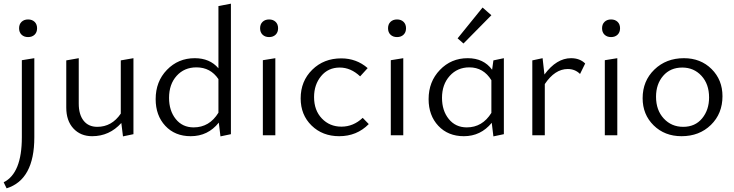

<svg xmlns="http://www.w3.org/2000/svg" viewBox="-23 -737 3998 1046"><path d="M165.5 -548Q152 -535 130 -535Q108 -535 94.5 -548Q81 -561 81 -583Q81 -605 94.5 -618Q108 -631 130 -631Q152 -631 165.5 -618Q179 -605 179 -583Q179 -561 165.5 -548ZM96 11V-409L164 -420V11Q164 242 13 289L-3 256Q96 207 96 11Z M635 -408 704 -420V-6L647 6L638 -67Q573 5 479 5Q416 5 377 -37Q338 -79 338 -151V-408L406 -420V-173Q406 -113 432.5 -79.5Q459 -46 507 -46Q586 -46 635 -118Z M1167 -704 1235 -717V-6L1178 6L1169 -69Q1110 5 1016 5Q930 5 877.5 -51.5Q825 -108 825 -197Q825 -293 886.5 -356.5Q948 -420 1038 -420Q1120 -420 1167 -365ZM1032 -43Q1118 -43 1167 -123V-306Q1124 -370 1047 -370Q981 -370 939.5 -324Q898 -278 898 -204Q898 -134 934.5 -88.5Q971 -43 1032 -43Z M1478.5 -548Q1465 -535 1443 -535Q1421 -535 1407.5 -548Q1394 -561 1394 -583Q1394 -605 1407.5 -618Q1421 -631 1443 -631Q1465 -631 1478.5 -618Q1492 -605 1492 -583Q1492 -561 1478.5 -548ZM1409 0V-409L1477 -420V0Z M1825 5Q1734 5 1674.5 -53Q1615 -111 1615 -201Q1615 -295 1678 -357Q1741 -419 1836 -419Q1919 -419 1980 -366L1939 -321Q1888 -369 1828 -369Q1765 -369 1726.5 -322.5Q1688 -276 1688 -208Q1688 -136 1730.5 -91.5Q1773 -47 1837 -47Q1902 -47 1953 -95L1986 -61Q1921 5 1825 5Z M2175.5 -548Q2162 -535 2140 -535Q2118 -535 2104.5 -548Q2091 -561 2091 -583Q2091 -605 2104.5 -618Q2118 -631 2140 -631Q2162 -631 2175.5 -618Q2189 -605 2189 -583Q2189 -561 2175.5 -548ZM2106 0V-409L2174 -420V0Z M2654 -654 2502 -500 2470 -528 2606 -696ZM2665 -408 2722 -420V-6L2665 6L2656 -68Q2596 5 2504 5Q2418 5 2365 -51.5Q2312 -108 2312 -197Q2312 -292 2373.5 -356Q2435 -420 2525 -420Q2612 -420 2658 -357ZM2520 -43Q2605 -43 2654 -122V-300Q2611 -370 2534 -370Q2469 -370 2427 -323.5Q2385 -277 2385 -204Q2385 -134 2422 -88.5Q2459 -43 2520 -43Z M3088 -420Q3136 -420 3165 -391L3137 -334Q3110 -361 3070 -361Q3000 -361 2945 -279V0H2877V-408L2933 -420L2943 -331Q3009 -420 3088 -420Z M3341.5 -548Q3328 -535 3306 -535Q3284 -535 3270.5 -548Q3257 -561 3257 -583Q3257 -605 3270.5 -618Q3284 -631 3306 -631Q3328 -631 3341.5 -618Q3355 -605 3355 -583Q3355 -561 3341.5 -548ZM3272 0V-409L3340 -420V0Z M3690 5Q3598 5 3538 -54Q3478 -113 3478 -202Q3478 -296 3542 -358Q3606 -420 3703 -420Q3794 -420 3853.5 -361Q3913 -302 3913 -213Q3913 -118 3850 -56.5Q3787 5 3690 5ZM3699 -46Q3764 -46 3802 -92Q3840 -138 3840 -206Q3840 -279 3798.5 -324Q3757 -369 3694 -369Q3629 -369 3590 -324Q3551 -279 3551 -210Q3551 -137 3593 -91.5Q3635 -46 3699 -46Z"/></svg>

Font: EauTestInfant
Style: Regular
Weight: 400
Designer: Christian Thalmann (Catharsis Fonts)
Version: Version 0.001;PS 000.001;hotconv 1.0.88;makeotf.lib2.5.64775